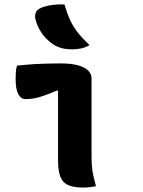

<svg xmlns="http://www.w3.org/2000/svg" viewBox="-20 -834 640 860"><path d="M240 -116Q240 -139 240 -169.5Q240 -200 240 -233.5Q240 -267 240 -301.5Q240 -336 240 -368.5Q240 -401 240 -428H234Q213 -419 194.5 -412Q176 -405 159.5 -400Q143 -395 127 -392.5Q111 -390 94 -390Q74 -390 62 -412Q50 -434 50 -481Q50 -498 51 -512Q52 -526 56 -540Q78 -542 97.5 -544Q117 -546 136 -547Q155 -548 173.5 -548.5Q192 -549 211 -549.5Q230 -550 250 -550Q300 -550 331 -541Q362 -532 376 -517Q390 -502 390 -484Q390 -434 390 -387Q390 -340 390 -296.5Q390 -253 390 -213.5Q390 -174 390 -139Q390 -112 391.5 -91.5Q393 -71 397.5 -50Q402 -29 410 0Q395 3 381.5 4.5Q368 6 352 6Q288 6 264 -20Q240 -46 240 -116ZM269 -814Q280 -775 294 -744.5Q308 -714 329 -687.5Q350 -661 381 -632Q364 -622 345.5 -617.5Q327 -613 305 -613Q278 -613 258 -618Q238 -623 219 -635Q202 -646 186 -662.5Q170 -679 158 -700Q146 -721 139 -747Q135 -762 139.5 -775.5Q144 -789 158 -796Q171 -803 188 -807Q205 -811 225.5 -813Q246 -815 269 -814Z"/></svg>

Font: Recursive Monospace Casual ExtraBold
Style: Regular
Weight: 800
Version: Version 1.047